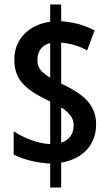

<svg xmlns="http://www.w3.org/2000/svg" viewBox="-20 -845 492 857"><path d="M204 -115V-8H253V-119C353 -136 409 -202 409 -290C409 -385 341 -430 253 -472V-655C290 -651 330 -642 369 -620L402 -709C351 -736 302 -747 253 -750V-825H204V-748C111 -735 44 -672 44 -581C44 -500 77 -451 204 -392V-202C145 -204 82 -232 41 -259V-155C87 -132 144 -118 204 -115ZM204 -653V-498C164 -523 147 -541 147 -577C147 -616 167 -644 204 -653ZM253 -208V-366C286 -344 309 -320 309 -287C309 -249 291 -220 253 -208Z"/></svg>

Font: Noto Sans Malayalam UI ExtraCondensed SemiBold
Style: Regular
Weight: 600
Width: 2
Designer: Jelle Bosma - Monotype Design Team
Foundry: Monotype Imaging Inc.
Version: Version 2.104